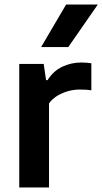

<svg xmlns="http://www.w3.org/2000/svg" viewBox="-20 -828 452 848"><path d="M65 0V-545.5H173L183.5 -474H190Q215 -514 254.5 -533Q294 -552 340 -552Q352 -552 363.2 -551Q374.5 -550 383.5 -548.5V-429Q371.5 -431 358.2 -431.8Q345 -432.5 332 -432.5Q307.5 -432.5 282 -425.8Q256.5 -419 234 -405.5Q211.5 -392 196.5 -371.5V0ZM161.5 -620 272 -808H412L281.5 -620Z"/></svg>

Font: Encode Sans Condensed Thin SemiBold
Style: Regular
Weight: 600
Version: Version 3.002